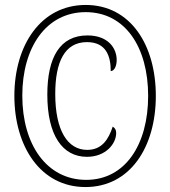

<svg xmlns="http://www.w3.org/2000/svg" viewBox="-20 -745 688 775"><path d="M325 10C505 10 609 -151 609 -358C609 -563 507 -725 326 -725C145 -725 38 -563 38 -358C38 -156 142 10 325 10ZM328 -19C168 -19 70 -162 70 -359C70 -552 165 -696 326 -696C485 -696 578 -555 578 -358C578 -162 486 -19 328 -19ZM331 -112C408 -112 449 -166 449 -208C449 -221 444 -228 435 -234C418 -182 391 -140 332 -140C253 -140 203 -218 203 -366C203 -495 241 -575 331 -575C408 -575 427 -519 427 -458C440 -458 451 -476 451 -503C451 -551 416 -602 333 -602C223 -602 171 -515 171 -363C171 -199 232 -112 331 -112Z"/></svg>

Font: Noto Serif Devanagari ExtraCondensed ExtraLight
Style: Regular
Weight: 200
Width: 2
Designer: Universal Thirst, Indian Type Foundry and the Monotype Design Team
Foundry: Monotype Imaging Inc.
Version: Version 2.004